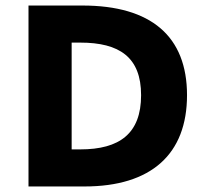

<svg xmlns="http://www.w3.org/2000/svg" viewBox="-20 -674 745 694"><path d="M285 0C527 0 656 -117 656 -330C656 -543 526 -654 278 -654H83V0ZM239 -520H270C412 -520 490 -467 490 -330C490 -191 412 -134 270 -134H239Z"/></svg>

Font: Falling Sky
Style: ExBd
Weight: 400
Designer: Paul D. Hunt
Foundry: Adobe Systems Incorporated
Version: Version 1.02